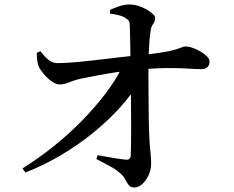

<svg xmlns="http://www.w3.org/2000/svg" viewBox="-20 -805 1040 855"><path d="M80 -55Q152 -100 219.5 -154Q287 -208 345.5 -268Q404 -328 450.5 -389Q497 -450 525 -509L601 -513L600 -442Q569 -387 516.5 -328.5Q464 -270 396.5 -215Q329 -160 251.5 -114Q174 -68 93 -37ZM578 30Q562 30 553.5 19.5Q545 9 538 -5.5Q531 -20 517 -32Q496 -51 467.5 -66Q439 -81 409 -97L415 -114Q449 -108 483 -102Q517 -96 540 -94Q561 -92 562 -112Q563 -127 563.5 -161Q564 -195 564 -239.5Q564 -284 563.5 -334Q563 -384 562.5 -433Q562 -482 561 -523Q561 -544 560.5 -575Q560 -606 559.5 -637Q559 -668 558 -690Q558 -706 553 -713Q548 -720 535 -727Q521 -735 504 -738.5Q487 -742 470 -744V-761Q485 -768 509 -776.5Q533 -785 556 -785Q583 -785 609.5 -774Q636 -763 653.5 -749Q671 -735 671 -725Q671 -714 666.5 -706.5Q662 -699 657 -690Q652 -681 650 -663Q647 -645 645.5 -622.5Q644 -600 643 -579Q642 -558 641 -541Q641 -515 641 -470Q641 -425 641.5 -374Q642 -323 642.5 -275Q643 -227 645 -194Q646 -169 648 -149Q650 -129 651.5 -111Q653 -93 653 -76Q653 -49 641.5 -24.5Q630 0 613 15Q596 30 578 30ZM245 -429Q229 -429 209 -443.5Q189 -458 173.5 -477Q158 -496 152 -510Q147 -523 145.5 -538.5Q144 -554 144 -570L160 -577Q179 -552 197 -537.5Q215 -523 239 -524Q269 -524 314.5 -528Q360 -532 411.5 -538Q463 -544 513.5 -550Q564 -556 604 -559Q669 -566 707 -572.5Q745 -579 763.5 -585Q782 -591 790.5 -594.5Q799 -598 805 -598Q821 -598 839 -591.5Q857 -585 874 -575Q891 -565 902 -553.5Q913 -542 913 -530Q913 -516 904 -506.5Q895 -497 879 -497Q856 -497 819.5 -499.5Q783 -502 729.5 -502Q676 -502 601 -495Q528 -489 461.5 -477.5Q395 -466 347 -456Q313 -449 290 -439Q267 -429 245 -429Z"/></svg>

Font: Noto Serif SC ExtraLight SemiBold
Style: Regular
Weight: 600
Version: Version 2.002-H1;hotconv 1.1.0;makeotfexe 2.6.0